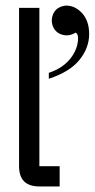

<svg xmlns="http://www.w3.org/2000/svg" viewBox="-20 -673 342 693"><path d="M195.3 0H122.1Q48.8 0 48.8 -73.2V-644.5H122.1V-73.2H195.3ZM156.2 -388.7V-410.2Q206.5 -426.8 234.1 -461.7Q261.7 -496.6 261.7 -535.6Q261.7 -550.8 252.9 -555.2Q236.8 -545.4 220.7 -545.4Q206.5 -545.4 193.6 -552.2Q180.7 -559.1 173.8 -572Q167 -585 167 -599.1Q167 -613.3 173.8 -626.2Q180.7 -639.2 193.4 -645.8Q206.1 -652.3 219.7 -652.8Q251 -652.8 276.9 -625Q301.8 -596.7 301.8 -550.3Q301.8 -500 266.8 -456.8Q231.9 -413.6 156.2 -388.7Z"/></svg>

Font: Catrinity
Style: Regular
Weight: 400
Designer: Alexander Lange
Foundry: High-Logic / Made with FontCreator
Version: Version 2.090;May 20, 2024;FontCreator 15.0.0.2974 64-bit